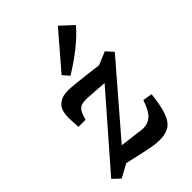

<svg xmlns="http://www.w3.org/2000/svg" viewBox="-199 -735 827 827"><g transform="rotate(-45 214.5 -322.0)"><path d="M41 8 8 -23 307 -366 308 -333 193 -341Q166 -343 150.5 -339.5Q135 -336 126.5 -323Q118 -310 110 -281H67Q66 -298 65 -312Q64 -326 64 -336Q64 -363 70 -380.5Q76 -398 92 -409Q104 -418 117.5 -421Q131 -424 147 -424Q164 -424 190 -421Q216 -418 244 -415L317 -406L377 -431L406 -399L113 -59V-97L232 -82Q238 -81 245.5 -80Q253 -79 260 -79Q289 -79 309 -97Q329 -115 346 -165L389 -158Q382 -95 369.5 -59Q357 -23 334.5 -8Q312 7 275 7Q251 7 226.5 2Q202 -3 178 -8L102 -25ZM173 -490 312 -652 369 -599Q341 -565 294.5 -528Q248 -491 198 -461Z"/></g></svg>

Font: Rasa Medium
Style: Italic
Weight: 500
Italic angle: -7.10001°
Designer: Anna Giedrys (Yrsa+Rasa design), David Brezina (Yrsa art-direction, Rasa art-direction, design)
Foundry: Rosetta Type Foundry
Version: Version 2.004